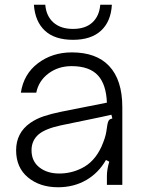

<svg xmlns="http://www.w3.org/2000/svg" viewBox="-20 -780 601 810"><path d="M48 -146Q48 -219 107 -261Q133 -279 164.5 -289.5Q196 -300 235 -308L431 -347Q428 -423 394 -461Q358 -501 282 -501Q226 -501 184.5 -470Q143 -439 133 -389H68Q80 -468 140.5 -513.5Q201 -559 283 -559Q386 -559 440 -502Q496 -443 496 -328V0H431V-38Q431 -65 441 -98L427 -105Q396 -51 345 -21Q292 10 225 10Q148 10 98 -31.5Q48 -73 48 -146ZM324 -70Q378 -96 408 -161Q425 -200 428.5 -224.5Q432 -249 433 -254Q435 -266 439 -272Q443 -278 454 -280L450 -296Q416 -288 357 -276L236 -251Q172 -237 144 -214Q113 -188 113 -146Q113 -100 146 -74Q179 -48 230 -48Q280 -48 324 -70ZM123 -760H171Q175 -712 205.5 -685Q236 -658 288 -658Q340 -658 369.5 -685Q399 -712 403 -760H452Q448 -689 406 -650.5Q364 -612 288 -612Q211 -612 169.5 -650.5Q128 -689 123 -760Z"/></svg>

Font: Open Sauce Sans Light
Style: Regular
Weight: 300
Designer: Alfredo Marco Pradil
Foundry: Creative Sauce Fz LLC
Version: Version 1.477